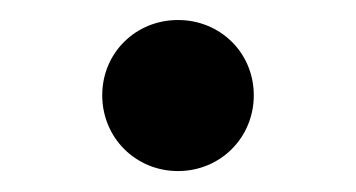

<svg xmlns="http://www.w3.org/2000/svg" viewBox="-20 -439 349 188"><path d="M154.3 -271.5C195.8 -271.5 228.5 -304.2 228.5 -345.7C228.5 -387.2 195.8 -419.4 154.3 -419.4C112.8 -419.4 80.1 -387.2 80.1 -345.7C80.1 -304.2 112.8 -271.5 154.3 -271.5Z"/></svg>

Font: Raveo Medium
Style: Regular
Weight: 500
Designer: Jakub Foglar, Rasmus Andersson (Inter)
Foundry: Jakubfoglar.com
Version: Version 1.100;Glyphs 3.2.3 (3260)